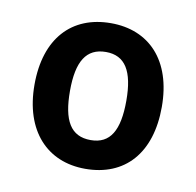

<svg xmlns="http://www.w3.org/2000/svg" viewBox="-51 -774 462 453"><g transform="rotate(10 180.5 -547.5)"><path d="M333 -548C333 -660 272 -722 181 -722C87 -722 28 -659 28 -548C28 -437 89 -373 180 -373C275 -373 333 -437 333 -548ZM113 -548C113 -619 134 -653 181 -653C227 -653 248 -619 248 -548C248 -477 228 -442 181 -442C133 -442 113 -477 113 -548Z"/></g></svg>

Font: Noto Sans Lao Looped SemiCondensed SemiBold
Style: Regular
Weight: 600
Width: 4
Designer: Mark Frömberg, Ben Mitchell
Foundry: The Fontpad Ltd
Version: Version 1.002